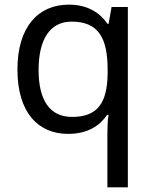

<svg xmlns="http://www.w3.org/2000/svg" viewBox="-20 -566 655 826"><path d="M442 11V240H530V-536H460L447 -463H443C411 -509 360 -546 276 -546C145 -546 55 -451 55 -267C55 -83 143 10 273 10C358 10 410 -26 441 -72H447C443 -49 442 -13 442 11ZM290 -63C192 -63 146 -138 146 -265C146 -392 192 -473 288 -473C404 -473 443 -402 443 -266V-248C441 -123 400 -63 290 -63Z"/></svg>

Font: Noto Sans Inscriptional Parthian
Style: Regular
Weight: 400
Designer: Monotype Design Team
Foundry: Monotype Imaging Inc.
Version: Version 2.003